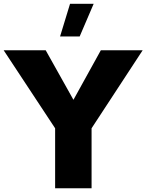

<svg xmlns="http://www.w3.org/2000/svg" viewBox="-25 -1004 781 1024"><path d="M366.7 -471.7 218.8 -735.8H-5.4L269 -319.8V0H463.4V-319.8L735.8 -735.8H512.7ZM295.4 -809.6H399.9L474.6 -983.9H348.6Z"/></svg>

Font: Estedad Black
Style: Regular
Weight: 900
Designer: Amin Abedi
Version: Version 7.3